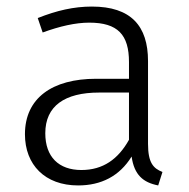

<svg xmlns="http://www.w3.org/2000/svg" viewBox="-20 -554 576 585"><path d="M431 -116V-368C431 -475 379 -534 260 -534C205 -534 153 -522 95 -499L110 -455C162 -474 210 -485 252 -485C339 -485 373 -448 373 -365V-314H273C139 -314 56 -255 56 -145C56 -52 117 11 218 11C288 11 344 -17 381 -77C389 -21 416 2 462 11L475 -30C447 -41 431 -58 431 -116ZM228 -36C159 -36 118 -76 118 -148C118 -231 177 -272 282 -272H373V-128C340 -69 294 -36 228 -36Z"/></svg>

Font: FiraGO Light
Style: Regular
Weight: 300
Designer: bBox Type
Foundry: bBox Type GmbH
Version: Version 1.001;PS 001.001;hotconv 1.0.88;makeotf.lib2.5.64775